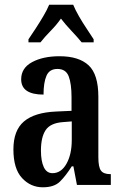

<svg xmlns="http://www.w3.org/2000/svg" viewBox="-20 -786 519 816"><path d="M162 10Q110 10 73.5 -29.5Q37 -69 37 -151Q37 -232 82 -270Q127 -308 218 -312L284 -315V-373Q284 -430 272 -461.5Q260 -493 224 -493Q190 -493 177.5 -464Q165 -435 165 -384Q70 -384 70 -449Q70 -497 116.5 -522Q163 -547 233 -547Q315 -547 356.5 -508.5Q398 -470 398 -375V-118Q398 -76 409 -61Q420 -46 448 -46H451V0H307L292 -79H285Q259 -38 234.5 -14Q210 10 162 10ZM203 -50Q240 -50 262.5 -90Q285 -130 285 -191V-270L247 -267Q194 -263 174 -233Q154 -203 154 -146Q154 -102 166 -76Q178 -50 203 -50ZM101 -619Q114 -638 131 -664Q148 -690 164 -717Q180 -744 189 -766H291Q300 -744 315.5 -717Q331 -690 348.5 -664Q366 -638 378 -619V-606H327Q311 -626 284.5 -654Q258 -682 239 -707Q221 -681 195.5 -655Q170 -629 152 -606H101Z"/></svg>

Font: Noto Serif Ethiopic ExtraCondensed SemiBold
Style: Regular
Weight: 600
Width: 2
Designer: Monotype Design Team
Foundry: Monotype Imaging Inc.
Version: Version 2.102; ttfautohint (v1.8.4.7-5d5b)